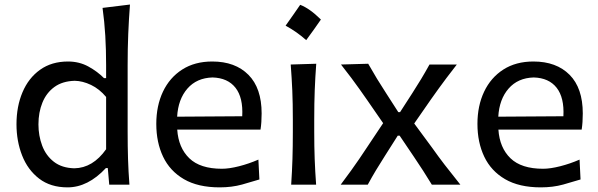

<svg xmlns="http://www.w3.org/2000/svg" viewBox="-20 -809 2619 841"><path d="M275.9 11.7Q201.2 11.7 151.4 -26.6Q101.6 -64.9 76.9 -127.9Q52.2 -190.9 52.2 -264.6Q52.2 -342.8 78.6 -405Q105 -467.3 155.5 -503.4Q206.1 -539.6 277.8 -539.6Q327.1 -539.6 367.2 -517.6Q407.2 -495.6 435.5 -466.8H444.8V-523.9Q444.8 -590.3 441.2 -652.3Q437.5 -714.4 429.2 -774.4L549.3 -789.1Q544.4 -725.1 541.7 -659.7Q539.1 -594.2 539.1 -523.9V-231.9Q539.1 -166.5 540.8 -112.3Q542.5 -58.1 546.9 0H458.5L452.1 -72.8H443.8Q365.2 11.7 275.9 11.7ZM305.7 -71.8Q386.7 -73.2 444.8 -155.3V-384.3Q415.5 -419.4 378.7 -437Q341.8 -454.6 307.1 -455.1Q253.4 -453.6 218.3 -428Q183.1 -402.3 165.8 -359.6Q148.4 -316.9 148.4 -264.2Q148.4 -214.4 164.8 -170.9Q181.2 -127.4 216.1 -100.3Q251 -73.2 305.7 -71.8Z M942.4 11.7Q847.2 11.7 785.6 -24.2Q724.1 -60.1 694.3 -122.8Q664.6 -185.5 664.6 -266.1Q664.6 -345.7 693.8 -407.5Q723.1 -469.2 778.1 -504.4Q833 -539.6 909.7 -539.6Q1010.3 -539.6 1068.1 -481.4Q1126 -423.3 1126 -312Q1126 -272.5 1121.1 -241.2H756.3Q761.7 -161.6 809.3 -115.7Q856.9 -69.8 952.1 -69.8Q983.9 -69.8 1027.1 -80.8Q1070.3 -91.8 1111.8 -109.9L1116.2 -22.9Q1085 -13.2 1040.3 -0.7Q995.6 11.7 942.4 11.7ZM1041 -299.8Q1045.4 -381.3 1011.5 -424.6Q977.5 -467.8 911.1 -469.7Q841.8 -467.8 801 -421.1Q760.3 -374.5 755.9 -297.9Z M1294.9 -787.9Q1336.8 -771.8 1385.6 -723.4Q1370.1 -700.9 1354.2 -678.6Q1338.4 -656.3 1321.2 -633.2Q1280.4 -669.7 1231 -696.6Q1247.6 -720.2 1263.2 -742.2Q1278.8 -764.3 1294.9 -787.9ZM1255.4 0Q1259.3 -58.1 1261 -112.3Q1262.7 -166.5 1262.7 -231.9V-284.7Q1262.7 -356 1260.3 -412.4Q1257.8 -468.8 1253.4 -526.4L1365.2 -529.8Q1360.8 -470.7 1358.6 -414.1Q1356.4 -357.4 1356.4 -284.7V-231.9Q1356.4 -166.5 1358.4 -112.3Q1360.4 -58.1 1364.7 0Z M1472.2 0Q1499 -35.6 1518.1 -62.3Q1537.1 -88.9 1553.2 -112.3Q1569.3 -135.7 1586.9 -162.6L1658.2 -269.5L1589.4 -369.1Q1570.8 -396 1554.2 -419.2Q1537.6 -442.4 1518.6 -468Q1499.5 -493.7 1473.6 -526.4L1592.8 -529.8Q1613.3 -493.7 1631.3 -464.1Q1649.4 -434.6 1670.9 -401.4L1724.6 -317.9H1732.4L1786.6 -401.9Q1807.6 -434.6 1824.7 -462.9Q1841.8 -491.2 1861.3 -526.4H1981Q1954.6 -492.2 1936 -467.8Q1917.5 -443.4 1901.9 -421.6Q1886.2 -399.9 1867.2 -373L1794.4 -268.1L1872.6 -162.1Q1899.9 -123.5 1927.5 -87.6Q1955.1 -51.8 1996.6 0H1871.6Q1851.6 -33.2 1833.5 -61Q1815.4 -88.9 1792.5 -123L1730.5 -214.8H1722.2L1666.5 -127Q1644 -91.8 1627 -63.5Q1609.9 -35.2 1590.8 0Z M2349.1 11.7Q2253.9 11.7 2192.4 -24.2Q2130.9 -60.1 2101.1 -122.8Q2071.3 -185.5 2071.3 -266.1Q2071.3 -345.7 2100.6 -407.5Q2129.9 -469.2 2184.8 -504.4Q2239.7 -539.6 2316.4 -539.6Q2417 -539.6 2474.9 -481.4Q2532.7 -423.3 2532.7 -312Q2532.7 -272.5 2527.8 -241.2H2163.1Q2168.5 -161.6 2216.1 -115.7Q2263.7 -69.8 2358.9 -69.8Q2390.6 -69.8 2433.8 -80.8Q2477.1 -91.8 2518.6 -109.9L2522.9 -22.9Q2491.7 -13.2 2447 -0.7Q2402.3 11.7 2349.1 11.7ZM2447.8 -299.8Q2452.1 -381.3 2418.2 -424.6Q2384.3 -467.8 2317.9 -469.7Q2248.5 -467.8 2207.8 -421.1Q2167 -374.5 2162.6 -297.9Z"/></svg>

Font: Pinar Medium
Style: Regular
Weight: 500
Designer: Amin Abedi
Version: Version 3.000